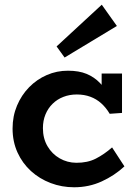

<svg xmlns="http://www.w3.org/2000/svg" viewBox="-20 -785 583 820"><path d="M296.5 14.8Q243.7 14.8 196.4 -3.2Q149 -21.1 112.3 -54.4Q75.7 -87.7 54.7 -133.9Q33.7 -180.2 33.7 -236.1Q33.7 -288.8 52.6 -333.8Q71.5 -378.8 104.3 -412.4Q137.2 -446 180 -464.6Q222.7 -483.2 270.4 -483Q317.1 -483 349.8 -469.5Q382.6 -455.9 407 -430.5Q431.5 -405.1 451.1 -368.9L414.1 -375.6V-471H501.1V-302.7L448.5 -299Q432.8 -325.5 412.3 -343.8Q391.9 -362.2 365.9 -371.8Q339.9 -381.5 308 -381.5Q277 -381.5 250.6 -371.2Q224.2 -361 204.7 -341.8Q185.1 -322.7 174.2 -296.2Q163.3 -269.8 163.3 -237.7Q163.3 -193.9 182.8 -160.6Q202.3 -127.3 234.9 -108.7Q267.4 -90.1 305.7 -89.8Q353.8 -89.4 389.5 -107.7Q425.2 -126 458.7 -155.4L511.4 -74.4Q469.2 -35.3 414.6 -10.3Q360 14.8 296.5 14.8ZM255.9 -539.3 221.7 -586.7 414.6 -764.9 479.2 -674.1Z"/></svg>

Font: BioRhyme ExtraBold
Style: Regular
Weight: 800
Designer: Aoife Mooney
Foundry: Aoife Mooney Type
Version: Version 1.600;gftools[0.9.33]